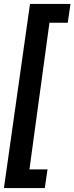

<svg xmlns="http://www.w3.org/2000/svg" viewBox="-41 -839 379 978"><path d="M317.9 -818.8 304.2 -723.1H210.9L108.9 23.9H201.2L187 119.1H-21L111.8 -818.8Z"/></svg>

Font: Fira Sans Compressed Medium
Style: Italic
Weight: 500
Width: 3
Italic angle: -8°
Designer: Carrois Corporate & Edenspiekermann AG
Foundry: Carrois Corporate GbR & Edenspiekermann AG
Version: Version 4.203;PS 004.203;hotconv 1.0.88;makeotf.lib2.5.64775